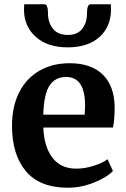

<svg xmlns="http://www.w3.org/2000/svg" viewBox="-20 -865 590 896"><path d="M36 -278Q36 -368 69.5 -434Q103 -500 164 -535Q225 -570 305 -570Q405 -570 459 -517.5Q513 -465 515 -368Q515 -302 507 -270H182Q186 -179 225 -128.5Q264 -78 336 -78Q375 -78 416.5 -91Q458 -104 482 -122L507 -67Q480 -38 419.5 -13.5Q359 11 297 11Q165 11 100.5 -66.5Q36 -144 36 -278ZM375 -330Q377 -358 377 -373Q377 -506 288 -506Q239 -506 212 -467Q185 -428 182 -330ZM204 -802Q204 -760 227 -731Q250 -702 296 -702Q342 -702 364 -731Q386 -760 386 -802Q386 -845 402 -845H497Q498 -839 498 -821Q498 -741 444.5 -692.5Q391 -644 295 -644Q202 -644 147 -693Q92 -742 92 -821L93 -845H188Q204 -845 204 -802Z"/></svg>

Font: Koeln Type Serif
Style: Bold
Weight: 700
Designer: Eben Sorkin
Foundry: Eben Sorkin
Version: Version 2.002